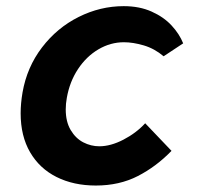

<svg xmlns="http://www.w3.org/2000/svg" viewBox="-20 -578 640 609"><path d="M45.5 -218.5Q45.5 -250 51.5 -285Q65.5 -365 113.2 -427.5Q161 -490 229.5 -524.2Q298 -558.5 372.5 -558.5Q422.5 -558.5 461 -541.2Q499.5 -524 524.2 -497.2Q549 -470.5 561 -440.5L499 -399.5Q470 -424 436 -434Q402 -444 373 -444Q330.5 -444 292.2 -421.5Q254 -399 227.5 -359Q201 -319 192 -268Q188.5 -249 188.5 -231Q188.5 -192 204.2 -165.5Q220 -139 244.2 -126.5Q268.5 -114 295 -114Q331 -114 371.5 -135Q412 -156 440.5 -187L524 -99.5Q475.5 -49.5 417 -19.5Q358.5 10.5 284 10.5Q213.5 10.5 159.5 -16.5Q105.5 -43.5 75.5 -95Q45.5 -146.5 45.5 -218.5Z"/></svg>

Font: JuliaMono ExtraBoldItalic
Style: Regular
Weight: 800
Italic angle: -9°
Monospace: yes
Designer: cormullion
Foundry: corm
Version: Version 0.049; ttfautohint (v1.8.4)